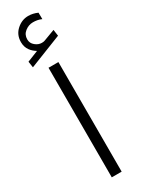

<svg xmlns="http://www.w3.org/2000/svg" viewBox="-227 -879 670 904"><g transform="rotate(-30 108.5 -427.5)"><path d="M14.6 -667.5 19.5 -634.3 196.3 -704.1 191.4 -738.3 131.3 -715.8C128.9 -715.3 125.5 -713.4 122.1 -713.4C119.1 -712.9 116.2 -712.9 113.8 -712.9C101.6 -712.9 89.8 -717.3 78.6 -726.6C67.4 -735.8 62 -747.1 62 -761.2C62 -778.3 68.4 -792 81.5 -802.2C94.7 -812.5 108.9 -817.9 125 -817.9C140.1 -817.9 155.3 -815.9 171.4 -808.6L170.9 -843.8C154.8 -851.1 137.7 -855 120.6 -855C97.7 -855 76.7 -846.7 58.1 -830.1C39.1 -813 29.8 -791.5 29.8 -764.6C29.8 -727.5 50.8 -706.5 74.7 -691.4ZM82 -595.7V0H135.7V-595.7Z"/></g></svg>

Font: Vazirmatn ExtraLight
Style: Regular
Weight: 200
Designer: Saber Rastikerdar
Foundry: Saber Rastikerdar
Version: Version 33.003